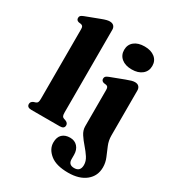

<svg xmlns="http://www.w3.org/2000/svg" viewBox="-228 -879 1128 1241"><g transform="rotate(30 336.0 -258.0)"><path d="M262 -710.5V-93.5Q262 -75 265.8 -67.2Q269.5 -59.5 278 -56.5L292.5 -51.5Q313 -43.5 313 -25.5Q313 0 280 0H67.5Q34.5 0 34.5 -25.5Q34.5 -43 54.5 -51.5L70 -56.5Q78 -59.5 81.8 -67.2Q85.5 -75 85.5 -93V-612Q85.5 -626.5 81.5 -632.5Q77.5 -638.5 68.5 -641L50 -643.5Q31.5 -648.5 31.5 -666Q31.5 -676.5 37.2 -682.5Q43 -688.5 58.5 -694.5L160 -733Q183.5 -742 197.2 -745.5Q211 -749 221 -749Q241.5 -749 251.8 -738.2Q262 -727.5 262 -710.5ZM498 -550.5Q449.5 -550.5 421.2 -574Q393 -597.5 393 -636.5Q393 -675.5 421.2 -698.5Q449.5 -721.5 498 -721.5Q546 -721.5 574.5 -698.5Q603 -675.5 603 -636.5Q603 -597.5 574.5 -574Q546 -550.5 498 -550.5ZM598.5 -115Q598.5 -78 612.5 -44.5Q626.5 -11 640.5 22Q654.5 55 654.5 90.5Q654.5 155 606.5 194Q558.5 233 475.5 233Q386 233 341 196.2Q296 159.5 296 111Q296 70.5 317.5 50.2Q339 30 375.5 30Q410.5 30 431.2 53.2Q452 76.5 452 113.5V146Q452 187.5 494.5 187.5Q540.5 187.5 540.5 138.5Q540.5 110 522.8 83Q505 56 481.5 29.2Q458 2.5 440 -25Q422 -52.5 422 -82.5V-353Q422 -367.5 418 -373.8Q414 -380 405 -382L386.5 -384.5Q368 -390 368 -407Q368 -417.5 373.8 -423.5Q379.5 -429.5 395 -435.5L496.5 -474Q520.5 -483 534.2 -486.8Q548 -490.5 558.5 -490.5Q578.5 -490.5 588.5 -479.5Q598.5 -468.5 598.5 -451.5Z"/></g></svg>

Font: Fraunces 9pt S000
Style: Bold
Weight: 700
Version: Version 1.000; ttfautohint (v1.8.3)